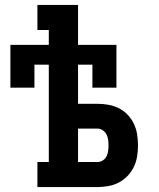

<svg xmlns="http://www.w3.org/2000/svg" viewBox="-20 -755 640 775"><path d="M131 0V-101H177V-494H119V-401H22V-574H177V-634H131V-735H295V-574H450V-401H353V-494H295V-336H374Q396 -336 418 -332Q440 -328 460 -318Q480 -308 495.5 -291.5Q511 -275 520.5 -255Q530 -235 533.5 -212.5Q537 -190 537 -168Q537 -146 533.5 -124Q530 -102 520.5 -82Q511 -62 495.5 -45.5Q480 -29 460 -18.5Q440 -8 418 -4Q396 0 374 0ZM295 -101H374Q385 -101 395 -107.5Q405 -114 410 -124Q415 -134 416.5 -145.5Q418 -157 418 -168Q418 -180 416.5 -191Q415 -202 410 -212Q405 -222 395 -229Q385 -236 374 -236H295Z"/></svg>

Font: Iosevka HT Extended
Style: Bold
Weight: 700
Width: 7
Monospace: yes
Designer: Belleve Invis
Foundry: Belleve Invis
Version: Version 32.3.0; ttfautohint (v1.8.4)